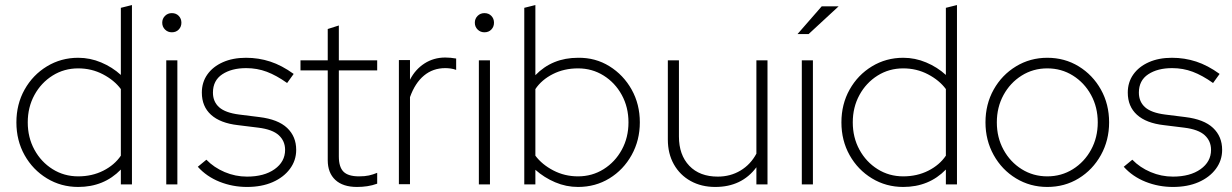

<svg xmlns="http://www.w3.org/2000/svg" viewBox="-20 -731 4884 761"><path d="M290 10Q222 10 166 -24Q110 -58 77.5 -116Q45 -174 45 -246Q45 -318 77.5 -376Q110 -434 166 -468Q222 -502 290 -502Q337 -502 381 -483.5Q425 -465 459 -434V-700L503 -711V0H459V-59Q392 10 290 10ZM290 -32Q345 -32 389.5 -54.5Q434 -77 459 -114V-378Q433 -413 388 -436.5Q343 -460 290 -460Q234 -460 188.5 -431.5Q143 -403 116.5 -354.5Q90 -306 90 -246Q90 -186 116.5 -137.5Q143 -89 188.5 -60.5Q234 -32 290 -32Z M639 0V-492H683V0ZM661 -603Q645 -603 634 -614Q623 -625 623 -641Q623 -657 634 -668Q645 -679 661 -679Q678 -679 688.5 -668Q699 -657 699 -641Q699 -625 688.5 -614Q678 -603 661 -603Z M959 10Q902 10 850.5 -10.5Q799 -31 764 -70L798 -98Q828 -67 870.5 -49Q913 -31 959 -31Q1027 -31 1068.5 -60.5Q1110 -90 1110 -137Q1110 -172 1085 -195Q1060 -218 1004 -225L923 -235Q853 -243 816.5 -276Q780 -309 780 -364Q780 -405 802 -436Q824 -467 863.5 -484.5Q903 -502 955 -502Q1005 -502 1051 -487Q1097 -472 1144 -438L1118 -402Q1076 -432 1037.5 -446.5Q999 -461 956 -461Q898 -461 861 -436.5Q824 -412 824 -364Q824 -328 848.5 -306Q873 -284 928 -277L1008 -267Q1082 -258 1118 -224Q1154 -190 1154 -137Q1154 -95 1129 -61.5Q1104 -28 1060.5 -9Q1017 10 959 10Z M1395 10Q1339 10 1309 -18Q1279 -46 1279 -96V-452H1171V-492H1279V-616L1323 -630V-492H1475V-452H1323V-111Q1323 -69 1341.5 -50.5Q1360 -32 1403 -32Q1426 -32 1442 -35.5Q1458 -39 1475 -46V-3Q1456 4 1436 7Q1416 10 1395 10Z M1561 -1V-493H1605V-415Q1626 -456 1662.5 -479.5Q1699 -503 1745 -503Q1765 -503 1788 -499V-454Q1777 -458 1766 -459.5Q1755 -461 1745 -461Q1696 -461 1660.5 -431.5Q1625 -402 1605 -346V-1Z M1878 0V-492H1922V0ZM1900 -603Q1884 -603 1873 -614Q1862 -625 1862 -641Q1862 -657 1873 -668Q1884 -679 1900 -679Q1917 -679 1927.5 -668Q1938 -657 1938 -641Q1938 -625 1927.5 -614Q1917 -603 1900 -603Z M2058 0V-700L2102 -711V-433Q2169 -502 2271 -502Q2340 -503 2395.5 -468.5Q2451 -434 2483.5 -376Q2516 -318 2516 -246Q2516 -175 2483.5 -116.5Q2451 -58 2395.5 -24Q2340 10 2271 10Q2224 10 2180.5 -8.5Q2137 -27 2102 -58V0ZM2271 -32Q2327 -32 2372.5 -60.5Q2418 -89 2444.5 -137.5Q2471 -186 2471 -246Q2471 -306 2444.5 -354.5Q2418 -403 2372.5 -431.5Q2327 -460 2271 -460Q2216 -460 2171.5 -437.5Q2127 -415 2102 -378V-114Q2128 -79 2173 -55.5Q2218 -32 2271 -32Z M2815 10Q2760 10 2717.5 -13.5Q2675 -37 2651 -79.5Q2627 -122 2627 -178V-492H2671V-190Q2671 -117 2712 -74Q2753 -31 2825 -31Q2875 -31 2915 -55Q2955 -79 2978 -122V-492H3022V0H2978V-68Q2920 10 2815 10Z M3158 0V-492H3202V0ZM3141 -596 3237 -706H3304L3185 -596Z M3560 10Q3492 10 3436 -24Q3380 -58 3347.5 -116Q3315 -174 3315 -246Q3315 -318 3347.5 -376Q3380 -434 3436 -468Q3492 -502 3560 -502Q3607 -502 3651 -483.5Q3695 -465 3729 -434V-700L3773 -711V0H3729V-59Q3662 10 3560 10ZM3560 -32Q3615 -32 3659.5 -54.5Q3704 -77 3729 -114V-378Q3703 -413 3658 -436.5Q3613 -460 3560 -460Q3504 -460 3458.5 -431.5Q3413 -403 3386.5 -354.5Q3360 -306 3360 -246Q3360 -186 3386.5 -137.5Q3413 -89 3458.5 -60.5Q3504 -32 3560 -32Z M4131 10Q4063 10 4007 -24Q3951 -58 3918.5 -116.5Q3886 -175 3886 -246Q3886 -318 3918.5 -376Q3951 -434 4007 -468Q4063 -502 4131 -502Q4200 -502 4255.5 -468Q4311 -434 4343.5 -376Q4376 -318 4376 -246Q4376 -175 4343.5 -116.5Q4311 -58 4255.5 -24Q4200 10 4131 10ZM4131 -32Q4187 -32 4232.5 -60.5Q4278 -89 4304.5 -137.5Q4331 -186 4331 -246Q4331 -306 4304.5 -354.5Q4278 -403 4232.5 -431.5Q4187 -460 4131 -460Q4075 -460 4029.5 -431.5Q3984 -403 3957.5 -354.5Q3931 -306 3931 -246Q3931 -186 3957.5 -137.5Q3984 -89 4029.5 -60.5Q4075 -32 4131 -32Z M4629 10Q4572 10 4520.5 -10.5Q4469 -31 4434 -70L4468 -98Q4498 -67 4540.5 -49Q4583 -31 4629 -31Q4697 -31 4738.5 -60.5Q4780 -90 4780 -137Q4780 -172 4755 -195Q4730 -218 4674 -225L4593 -235Q4523 -243 4486.5 -276Q4450 -309 4450 -364Q4450 -405 4472 -436Q4494 -467 4533.5 -484.5Q4573 -502 4625 -502Q4675 -502 4721 -487Q4767 -472 4814 -438L4788 -402Q4746 -432 4707.5 -446.5Q4669 -461 4626 -461Q4568 -461 4531 -436.5Q4494 -412 4494 -364Q4494 -328 4518.5 -306Q4543 -284 4598 -277L4678 -267Q4752 -258 4788 -224Q4824 -190 4824 -137Q4824 -95 4799 -61.5Q4774 -28 4730.5 -9Q4687 10 4629 10Z"/></svg>

Font: Red Hat Display VF
Style: Regular
Weight: 300
Designer: Pentagram, MCKL
Foundry: Pentagram, MCKL
Version: Version 1.023